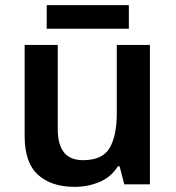

<svg xmlns="http://www.w3.org/2000/svg" viewBox="-20 -718 684 748"><path d="M564 -543V0H464L446 -70H439Q413 -28 367.5 -9Q322 10 271 10Q180 10 128 -37Q76 -84 76 -188V-543H205V-215Q205 -155 229 -124.5Q253 -94 304 -94Q379 -94 407 -141.5Q435 -189 435 -278V-543ZM482 -698V-606H162V-698Z"/></svg>

Font: Noto Sans Kawi SemiBold
Style: Regular
Weight: 600
Designer: Fadhl Haqq
Version: Version 1.000